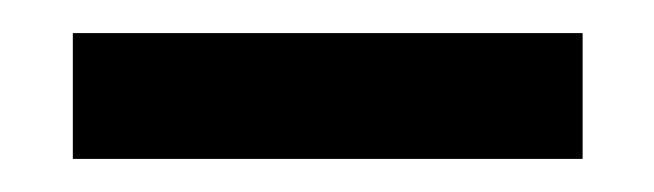

<svg xmlns="http://www.w3.org/2000/svg" viewBox="-20 -697 395 116"><path d="M24 -601V-677H332V-601Z"/></svg>

Font: Inclusive Sans Medium
Style: Regular
Weight: 500
Designer: Olivia King
Foundry: Olivia King
Version: Version 2.004